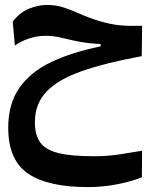

<svg xmlns="http://www.w3.org/2000/svg" viewBox="-20 -449 626 787"><path d="M340.8 317.9Q176.3 317.9 95 262.5Q13.7 207 13.7 74.7Q13.7 -24.4 60.1 -89.8Q106.4 -155.3 191.4 -195.3Q276.4 -235.4 392.6 -258.8V-268.6Q368.7 -269.5 342.3 -272.5Q315.9 -275.4 279.8 -283.2Q245.6 -291.5 220 -296.9Q194.3 -302.2 167 -302.2Q132.8 -302.2 99.9 -291.5Q66.9 -280.8 41 -262.2L32.2 -360.4Q61 -397.9 98.6 -413.3Q136.2 -428.7 171.9 -428.7Q210.9 -428.7 243.2 -417.7Q275.4 -406.7 309.6 -391.4Q343.8 -376 388.7 -362.3Q435.1 -348.6 472.4 -345.2Q509.8 -341.8 562.5 -343.3L561 -218.8Q412.6 -191.4 315.4 -157.5Q218.3 -123.5 170.7 -73.5Q123 -23.4 123 52.2Q123 104.5 145 135Q167 165.5 219.7 178.5Q272.5 191.4 364.3 191.4Q419.4 191.4 468.3 184.1Q517.1 176.8 562.5 168.9L561.5 277.3Q524.4 293.5 463.6 305.7Q402.8 317.9 340.8 317.9Z"/></svg>

Font: Cascadia Code SemiBold
Style: Regular
Weight: 600
Monospace: yes
Designer: Aaron Bell
Foundry: Saja Typeworks
Version: Version 2404.023; ttfautohint (v1.8.4)